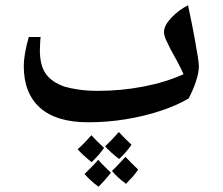

<svg xmlns="http://www.w3.org/2000/svg" viewBox="-20 -598 846 727"><path d="M314 -135Q193 -135 131.5 -190Q70 -245 70 -348Q70 -391 89 -458H134Q133 -454 132 -436Q131 -418 131 -408Q131 -350 153.5 -318.5Q176 -287 224 -270Q248 -263 280 -258.5Q312 -254 351 -254Q438 -254 522 -270Q606 -286 675 -317Q665 -340 649.5 -368.5Q634 -397 625 -413Q615 -433 608 -448.5Q601 -464 601 -477Q601 -501 628 -530Q655 -559 692 -578Q708 -503 716.5 -456Q725 -409 729 -383.5Q733 -358 733 -346Q733 -323 721.5 -288.5Q710 -254 694 -225Q650 -199 588.5 -178.5Q527 -158 456.5 -146.5Q386 -135 314 -135ZM431 4Q396 -23 378 -44Q387 -52 400 -65.5Q413 -79 430 -98Q441 -86 453 -74Q465 -62 478 -50Q469 -37 457.5 -23.5Q446 -10 431 4ZM353 109Q323 87 300 61Q311 50 324 37Q337 24 352 7Q364 21 376.5 33Q389 45 400 56Q390 69 378.5 82Q367 95 353 109ZM327 16Q293 -11 274 -33Q288 -45 301 -58.5Q314 -72 326 -86Q337 -74 349 -62Q361 -50 374 -38Q358 -14 327 16ZM457 98Q421 71 404 49Q415 39 427.5 25.5Q440 12 455 -4Q466 8 478.5 20Q491 32 503 44Q495 57 483 70.5Q471 84 457 98Z"/></svg>

Font: Noto Naskh Arabic UI
Style: Regular
Weight: 400
Designer: Monotype Design Team, David Williams, Mohamad Dakak and Nizar Qandah
Foundry: Monotype Imaging Inc.
Version: Version 2.014